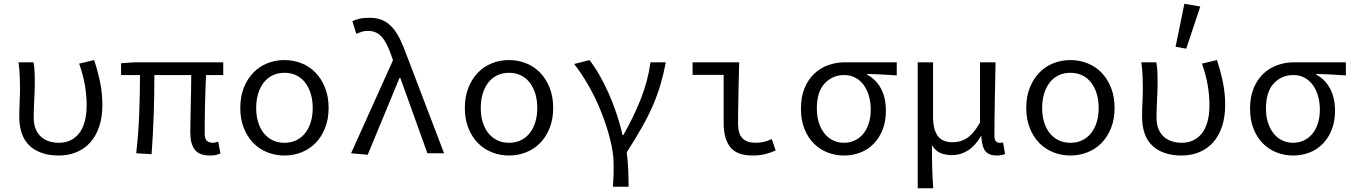

<svg xmlns="http://www.w3.org/2000/svg" viewBox="-20 -819 7240 1026"><path d="M294 12Q195 12 139 -39.5Q83 -91 83 -197Q83 -236 85 -275Q87 -314 87 -353Q87 -382 85.5 -415Q84 -448 79 -486H159Q164 -460 165 -432.5Q166 -405 166 -373Q166 -354 165 -331Q164 -308 163 -284Q162 -260 161 -236.5Q160 -213 160 -192Q160 -155 171 -129Q182 -103 200.5 -87Q219 -71 243.5 -63.5Q268 -56 295 -56Q327 -56 354 -68Q381 -80 401 -104.5Q421 -129 432 -167Q443 -205 443 -257Q443 -308 434 -362Q425 -416 403 -479L483 -498Q503 -438 515 -379Q527 -320 527 -259Q527 -193 510 -142.5Q493 -92 462 -57.5Q431 -23 388 -5.5Q345 12 294 12Z M1103 12Q1045 12 1021 -19Q997 -50 997 -110Q997 -129 997.5 -164.5Q998 -200 999 -243Q1000 -286 1001 -332Q1002 -378 1002 -418H805Q805 -315 801.5 -208.5Q798 -102 790 5L708 0Q720 -108 724 -213.5Q728 -319 728 -418H627V-481L696 -486H1173V-418H1081Q1079 -377 1077.5 -329.5Q1076 -282 1075 -237.5Q1074 -193 1074 -157.5Q1074 -122 1074 -104Q1074 -78 1085 -67Q1096 -56 1119 -56Q1124 -56 1130 -57.5Q1136 -59 1146 -62L1158 1Q1147 6 1134 9Q1121 12 1103 12Z M1500 12Q1452 12 1409 -5Q1366 -22 1334 -54.5Q1302 -87 1283 -134.5Q1264 -182 1264 -242Q1264 -303 1283 -350.5Q1302 -398 1334 -431Q1366 -464 1409 -481Q1452 -498 1500 -498Q1548 -498 1591 -481Q1634 -464 1666 -431Q1698 -398 1717 -350.5Q1736 -303 1736 -242Q1736 -182 1717 -134.5Q1698 -87 1666 -54.5Q1634 -22 1591 -5Q1548 12 1500 12ZM1500 -56Q1535 -56 1563 -69.5Q1591 -83 1610.5 -107.5Q1630 -132 1640.5 -166Q1651 -200 1651 -242Q1651 -284 1640.5 -318.5Q1630 -353 1610.5 -378Q1591 -403 1563 -416.5Q1535 -430 1500 -430Q1465 -430 1437 -416.5Q1409 -403 1389.5 -378Q1370 -353 1359.5 -318.5Q1349 -284 1349 -242Q1349 -200 1359.5 -166Q1370 -132 1389.5 -107.5Q1409 -83 1437 -69.5Q1465 -56 1500 -56Z M1945 8 1856 0 2080 -497 2072 -520Q2048 -591 2019.5 -622.5Q1991 -654 1946 -654Q1926 -654 1911.5 -649Q1897 -644 1884 -638L1863 -706Q1880 -714 1901.5 -719Q1923 -724 1955 -724Q1993 -724 2022 -712Q2051 -700 2074.5 -674.5Q2098 -649 2117 -610.5Q2136 -572 2155 -519L2353 0H2264L2119 -403H2115Z M2700 12Q2652 12 2609 -5Q2566 -22 2534 -54.5Q2502 -87 2483 -134.5Q2464 -182 2464 -242Q2464 -303 2483 -350.5Q2502 -398 2534 -431Q2566 -464 2609 -481Q2652 -498 2700 -498Q2748 -498 2791 -481Q2834 -464 2866 -431Q2898 -398 2917 -350.5Q2936 -303 2936 -242Q2936 -182 2917 -134.5Q2898 -87 2866 -54.5Q2834 -22 2791 -5Q2748 12 2700 12ZM2700 -56Q2735 -56 2763 -69.5Q2791 -83 2810.5 -107.5Q2830 -132 2840.5 -166Q2851 -200 2851 -242Q2851 -284 2840.5 -318.5Q2830 -353 2810.5 -378Q2791 -403 2763 -416.5Q2735 -430 2700 -430Q2665 -430 2637 -416.5Q2609 -403 2589.5 -378Q2570 -353 2559.5 -318.5Q2549 -284 2549 -242Q2549 -200 2559.5 -166Q2570 -132 2589.5 -107.5Q2609 -83 2637 -69.5Q2665 -56 2700 -56Z M3255 179Q3256 163 3257 149.5Q3258 136 3258.5 122.5Q3259 109 3259 93.5Q3259 78 3259 58Q3259 0 3241 -72Q3223 -144 3194 -217.5Q3165 -291 3126.5 -359Q3088 -427 3048 -477L3130 -498Q3156 -465 3182 -420Q3208 -375 3231.5 -322.5Q3255 -270 3274.5 -212Q3294 -154 3307 -97H3311Q3365 -192 3403.5 -288Q3442 -384 3456 -486H3538Q3526 -424 3510 -369Q3494 -314 3470 -258Q3446 -202 3411.5 -141Q3377 -80 3329 -5Q3335 39 3337 88Q3339 137 3339 179Z M4000 12Q3919 12 3883 -32Q3847 -76 3847 -163V-419H3681V-486H3930Q3929 -445 3928 -402Q3927 -359 3926 -316.5Q3925 -274 3924.5 -233.5Q3924 -193 3924 -157Q3924 -104 3947.5 -80Q3971 -56 4018 -56Q4037 -56 4059 -60.5Q4081 -65 4104 -76L4125 -15Q4099 -3 4069.5 4.5Q4040 12 4000 12Z M4490 12Q4443 12 4401.5 -4.5Q4360 -21 4328.5 -52.5Q4297 -84 4278.5 -131Q4260 -178 4260 -238Q4260 -302 4279.5 -348.5Q4299 -395 4331.5 -425.5Q4364 -456 4406 -471Q4448 -486 4494 -486H4772V-416Q4729 -419 4692.5 -421Q4656 -423 4614 -424V-420Q4662 -394 4688 -345Q4714 -296 4714 -227Q4714 -170 4696.5 -126Q4679 -82 4649 -51Q4619 -20 4578 -4Q4537 12 4490 12ZM4490 -56Q4521 -56 4547.5 -68.5Q4574 -81 4593 -104Q4612 -127 4622.5 -160Q4633 -193 4633 -234Q4633 -270 4624 -303.5Q4615 -337 4597 -362.5Q4579 -388 4552.5 -403Q4526 -418 4492 -418Q4429 -418 4387 -373.5Q4345 -329 4345 -238Q4345 -196 4356 -162.5Q4367 -129 4386.5 -105Q4406 -81 4432.5 -68.5Q4459 -56 4490 -56Z M4884 187V-486H4966V-195Q4966 -128 4990.5 -93.5Q5015 -59 5069 -59Q5088 -59 5106 -63Q5124 -67 5142.5 -78Q5161 -89 5179.5 -110Q5198 -131 5217 -164V-486H5300Q5298 -387 5296 -283.5Q5294 -180 5294 -92Q5294 -72 5302 -64Q5310 -56 5322 -56Q5326 -56 5329.5 -56Q5333 -56 5340 -58L5351 4Q5333 12 5304 12Q5266 12 5246.5 -10.5Q5227 -33 5224 -92H5222Q5192 -40 5152.5 -15Q5113 10 5068 10Q5035 10 5007.5 -0.5Q4980 -11 4960 -43Q4960 -5 4960.5 24.5Q4961 54 4961.5 80Q4962 106 4963.5 131.5Q4965 157 4967 187Z M5700 12Q5652 12 5609 -5Q5566 -22 5534 -54.5Q5502 -87 5483 -134.5Q5464 -182 5464 -242Q5464 -303 5483 -350.5Q5502 -398 5534 -431Q5566 -464 5609 -481Q5652 -498 5700 -498Q5748 -498 5791 -481Q5834 -464 5866 -431Q5898 -398 5917 -350.5Q5936 -303 5936 -242Q5936 -182 5917 -134.5Q5898 -87 5866 -54.5Q5834 -22 5791 -5Q5748 12 5700 12ZM5700 -56Q5735 -56 5763 -69.5Q5791 -83 5810.5 -107.5Q5830 -132 5840.5 -166Q5851 -200 5851 -242Q5851 -284 5840.5 -318.5Q5830 -353 5810.5 -378Q5791 -403 5763 -416.5Q5735 -430 5700 -430Q5665 -430 5637 -416.5Q5609 -403 5589.5 -378Q5570 -353 5559.5 -318.5Q5549 -284 5549 -242Q5549 -200 5559.5 -166Q5570 -132 5589.5 -107.5Q5609 -83 5637 -69.5Q5665 -56 5700 -56Z M6294 12Q6195 12 6139 -39.5Q6083 -91 6083 -197Q6083 -236 6085 -275Q6087 -314 6087 -353Q6087 -382 6085.5 -415Q6084 -448 6079 -486H6159Q6164 -460 6165 -432.5Q6166 -405 6166 -373Q6166 -354 6165 -331Q6164 -308 6163 -284Q6162 -260 6161 -236.5Q6160 -213 6160 -192Q6160 -155 6171 -129Q6182 -103 6200.5 -87Q6219 -71 6243.5 -63.5Q6268 -56 6295 -56Q6327 -56 6354 -68Q6381 -80 6401 -104.5Q6421 -129 6432 -167Q6443 -205 6443 -257Q6443 -308 6434 -362Q6425 -416 6403 -479L6483 -498Q6503 -438 6515 -379Q6527 -320 6527 -259Q6527 -193 6510 -142.5Q6493 -92 6462 -57.5Q6431 -23 6388 -5.5Q6345 12 6294 12ZM6319 -559 6262 -569 6309 -799 6394 -784Z M6890 12Q6843 12 6801.5 -4.5Q6760 -21 6728.5 -52.5Q6697 -84 6678.5 -131Q6660 -178 6660 -238Q6660 -302 6679.5 -348.5Q6699 -395 6731.5 -425.5Q6764 -456 6806 -471Q6848 -486 6894 -486H7172V-416Q7129 -419 7092.5 -421Q7056 -423 7014 -424V-420Q7062 -394 7088 -345Q7114 -296 7114 -227Q7114 -170 7096.5 -126Q7079 -82 7049 -51Q7019 -20 6978 -4Q6937 12 6890 12ZM6890 -56Q6921 -56 6947.5 -68.5Q6974 -81 6993 -104Q7012 -127 7022.5 -160Q7033 -193 7033 -234Q7033 -270 7024 -303.5Q7015 -337 6997 -362.5Q6979 -388 6952.5 -403Q6926 -418 6892 -418Q6829 -418 6787 -373.5Q6745 -329 6745 -238Q6745 -196 6756 -162.5Q6767 -129 6786.5 -105Q6806 -81 6832.5 -68.5Q6859 -56 6890 -56Z"/></svg>

Font: Source Code Pro
Style: Regular
Weight: 400
Monospace: yes
Designer: Paul D. Hunt, Teo Tuominen
Foundry: Adobe Systems Incorporated
Version: Version 2.030;PS 1.000;hotconv 16.6.51;makeotf.lib2.5.65220